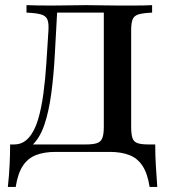

<svg xmlns="http://www.w3.org/2000/svg" viewBox="-20 -591 664 747"><path d="M10.5 136.3Q15.3 93.5 17.3 52.4Q19.4 11.3 19.4 -29H314.5Q342.7 -29 357.7 -34.3Q372.6 -39.5 378.2 -54Q383.9 -68.5 383.9 -98.4V-546L391.1 -541.9H194.4L202.4 -545.2Q197.6 -457.3 193.1 -376.2Q188.7 -295.2 179.4 -226.6Q170.2 -158.1 153.2 -107.3Q136.3 -56.5 107.3 -28.2Q78.2 0 34.7 0V-29Q68.5 -29 91.5 -54.8Q114.5 -80.6 127.8 -125Q141.1 -169.4 148.8 -226.6Q156.5 -283.9 160.5 -347.2Q164.5 -410.5 168.5 -472.6Q170.2 -500.8 164.5 -514.9Q158.9 -529 140.3 -534.7Q121.8 -540.3 83.1 -541.9V-571Q100.8 -570.2 128.2 -569.8Q155.6 -569.4 181.5 -569.4Q215.3 -569.4 248 -570.2Q280.6 -571 315.3 -571Q349.2 -571 377.4 -570.2Q405.6 -569.4 444.4 -569.4Q468.5 -569.4 492.7 -569.4Q516.9 -569.4 537.9 -569.8Q558.9 -570.2 571.8 -571V-541.9Q536.3 -540.3 519 -535.1Q501.6 -529.8 496 -515.7Q490.3 -501.6 490.3 -472.6V-98.4Q490.3 -69.4 495.2 -54.4Q500 -39.5 514.5 -34.3Q529 -29 557.3 -29H583.9Q583.9 11.3 586.3 52.4Q588.7 93.5 591.9 136.3H562.1Q554 83.9 534.3 54Q514.5 24.2 482.7 12.1Q450.8 0 407.3 0H196Q152.4 0 120.6 12.1Q88.7 24.2 69 54Q49.2 83.9 41.1 136.3Z"/></svg>

Font: Playfair SemiBold
Style: Regular
Weight: 600
Designer: Claus Eggers Sørensen
Foundry: Claus Eggers Sørensen
Version: Version 2.001;gftools[0.9.30]